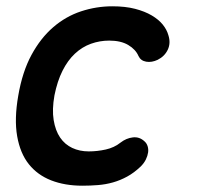

<svg xmlns="http://www.w3.org/2000/svg" viewBox="-20 -580 640 610"><path d="M38 -276Q51 -352 80 -405.5Q109 -459 149 -493.5Q189 -528 237.5 -544Q286 -560 337 -560Q378 -560 409 -552Q440 -544 462 -531Q484 -518 497 -502Q510 -486 515 -468Q523 -443 513 -422Q503 -401 481 -390Q462 -381 444.5 -384Q427 -387 420 -402Q411 -423 387.5 -437Q364 -451 327 -451Q297 -451 269 -441Q241 -431 218 -409.5Q195 -388 178.5 -355Q162 -322 153 -277Q145 -232 150.5 -198.5Q156 -165 171 -143Q186 -121 209.5 -110Q233 -99 262 -99Q289 -99 316 -105Q343 -111 363 -127Q381 -141 402 -143.5Q423 -146 439 -131Q446 -125 449 -115.5Q452 -106 450.5 -95.5Q449 -85 443.5 -73.5Q438 -62 427 -51Q406 -31 384 -19Q362 -7 339 -0.5Q316 6 291.5 8Q267 10 242 10Q186 10 142.5 -7Q99 -24 71.5 -58.5Q44 -93 34.5 -147.5Q25 -202 38 -276Z"/></svg>

Font: Maple Mono NL SemiBold
Style: Italic
Weight: 600
Italic angle: -10°
Monospace: yes
Designer: subframe7536
Version: Version 7.000